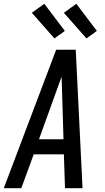

<svg xmlns="http://www.w3.org/2000/svg" viewBox="-35 -999 555 1019"><path d="M-15 0 263 -735H367L403 0H310L304 -180H144L78 0ZM302 -260 295 -490Q294 -516 293.5 -541.5Q293 -567 292 -592Q283 -567 273.5 -541.5Q264 -516 255 -490L172 -260ZM424 -795 304 -931 370 -979 479 -835ZM254 -795 134 -931 200 -979 309 -835Z"/></svg>

Font: Iosevka Medium
Style: Italic
Weight: 500
Italic angle: -9°
Monospace: yes
Designer: Belleve Invis
Foundry: Belleve Invis
Version: Version 32.5.0; ttfautohint (v1.8.4)